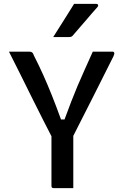

<svg xmlns="http://www.w3.org/2000/svg" viewBox="-20 -965 640 985"><path d="M356 0H255Q244 0 244 -11V-266Q228 -297 202 -348Q176 -399 145.5 -460.5Q115 -522 84 -584.5Q53 -647 26 -700H130Q140 -700 145 -696Q150 -692 154 -680Q180 -629 202 -580Q224 -531 246 -476Q268 -421 293 -352H311Q330 -404 345.5 -444Q361 -484 377 -522Q393 -560 412 -602Q431 -644 456 -700H559Q564 -700 566 -694.5Q568 -689 562 -676Q511 -574 457.5 -468Q404 -362 356 -268ZM360 -945H475Q481 -945 483 -940Q485 -935 481 -930Q462 -909 448.5 -893Q435 -877 422 -862Q409 -847 392.5 -828Q376 -809 352 -781Q346 -775 336 -775H253Q282 -820 306.5 -859.5Q331 -899 360 -945Z"/></svg>

Font: Recursive Mn Lnr St Med
Style: Regular
Weight: 500
Monospace: yes
Version: Version 1.079;hotconv 1.0.112;makeotfexe 2.5.65598; ttfautoh